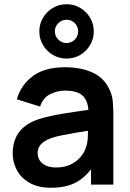

<svg xmlns="http://www.w3.org/2000/svg" viewBox="-20 -873 616 908"><path d="M294.5 -596Q259.5 -596 230.2 -613.2Q201 -630.5 183.5 -659.8Q166 -689 166 -724.5Q166 -760 183.5 -789.2Q201 -818.5 230.2 -835.8Q259.5 -853 294.5 -853Q330.5 -853 359.5 -835.8Q388.5 -818.5 406 -789.2Q423.5 -760 423.5 -724.5Q423.5 -689 406 -659.8Q388.5 -630.5 359.5 -613.2Q330.5 -596 294.5 -596ZM294.5 -669.5Q318 -669.5 333.8 -685.8Q349.5 -702 349.5 -724.5Q349.5 -747.5 333.8 -763.5Q318 -779.5 294.5 -779.5Q272 -779.5 255.8 -763.5Q239.5 -747.5 239.5 -724.5Q239.5 -702 255.8 -685.8Q272 -669.5 294.5 -669.5ZM221 15Q162.5 15 122 -7.2Q81.5 -29.5 60.8 -66.5Q40 -103.5 40 -148Q40 -187 53 -218.2Q66 -249.5 93 -272.2Q120 -295 163 -309.5Q195.5 -320 239.2 -328.5Q283 -337 334.2 -344.2Q385.5 -351.5 441.5 -360L398.5 -335.5Q399 -391.5 373.5 -418Q348 -444.5 287.5 -444.5Q251 -444.5 217 -427.5Q183 -410.5 169.5 -369L59.5 -403.5Q79.5 -472 135.8 -513.5Q192 -555 287.5 -555Q359.5 -555 414.2 -531.5Q469 -508 495.5 -454.5Q510 -426 513 -396.2Q516 -366.5 516 -331.5V0H410.5V-117L428 -98Q391.5 -39.5 342.8 -12.2Q294 15 221 15ZM245 -81Q286 -81 315 -95.5Q344 -110 361.2 -131Q378.5 -152 384.5 -170.5Q394 -193.5 395.2 -223.2Q396.5 -253 396.5 -271.5L433.5 -260.5Q379 -252 340 -245.5Q301 -239 273 -233.2Q245 -227.5 223.5 -220.5Q202.5 -213 188 -203Q173.5 -193 165.8 -180Q158 -167 158 -149.5Q158 -129.5 168 -114.2Q178 -99 197.2 -90Q216.5 -81 245 -81Z"/></svg>

Font: Manrope ExtraLight
Style: Bold
Weight: 700
Version: Version 4.504